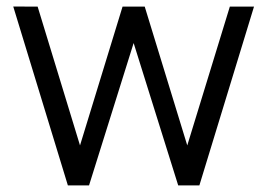

<svg xmlns="http://www.w3.org/2000/svg" viewBox="-20 -560 807 580"><path d="M249 0H185L20 -540.3L93.7 -540L221.7 -120.7L350.2 -540H417.2L545.7 -120.7L674.3 -540H747.3L582.3 0H518.3L383.7 -430Z"/></svg>

Font: Manrope Variable Light
Style: Regular
Weight: 200
Designer: Mikhail Sharanda
Foundry: Mikhail Sharanda
Version: Version 4.505